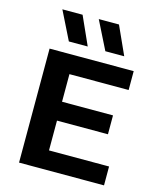

<svg xmlns="http://www.w3.org/2000/svg" viewBox="-119 -886 792 968"><g transform="rotate(15 277.0 -401.5)"><path d="M74 0V-595H513V-496.5H204V-98.5H517.5V0ZM153 -254V-352.5H470V-254ZM349 -655 275 -803H380.5L447.5 -655ZM158.5 -655 85 -803H190.5L257 -655Z"/></g></svg>

Font: Encode Sans SC SemiBold
Style: Regular
Weight: 600
Version: Version 3.002